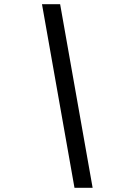

<svg xmlns="http://www.w3.org/2000/svg" viewBox="-20 -730 640 910"><path d="M333 160 179 -710H265L419 160Z"/></svg>

Font: Source Code Pro Semibold
Style: Italic
Weight: 600
Italic angle: -11°
Monospace: yes
Designer: Paul D. Hunt, Teo Tuominen
Foundry: Adobe Systems Incorporated
Version: Version 1.050;PS 1.000;hotconv 16.6.51;makeotf.lib2.5.65220